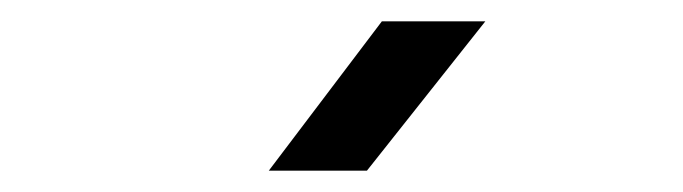

<svg xmlns="http://www.w3.org/2000/svg" viewBox="-20 -805 640 180"><path d="M232 -645 338 -785H435L324 -645Z"/></svg>

Font: NKDuy Mono
Style: Regular
Weight: 400
Monospace: yes
Designer: NKDuy
Foundry: NKDuy
Version: Version 2.251; ttfautohint (v1.8.4.7-5d5b)